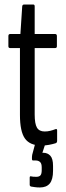

<svg xmlns="http://www.w3.org/2000/svg" viewBox="-20 -636 293 847"><path d="M163 6Q112 6 90 -25Q68 -56 68 -129V-424H25Q17 -424 17 -432V-477Q17 -486 25 -486H70L78 -608Q79 -616 86 -616H127Q133 -616 133 -608V-486H223Q231 -486 231 -477V-432Q231 -424 223 -424H133V-131Q133 -90 143 -73Q153 -56 177 -56Q190 -56 202 -59Q214 -62 224 -66Q232 -69 232 -61V-15Q232 -6 225 -4Q212 0 196 3Q180 6 163 6ZM156 191Q143 191 133.5 189.5Q124 188 117 187Q111 185 111 179V148Q111 140 117 142Q121 143 126.5 143.5Q132 144 140 144Q153 144 158.5 137.5Q164 131 164 115V102Q164 85 156.5 78.5Q149 72 138 72H126Q121 72 121 65Q121 61 121 56Q121 51 122 47L141 -24Q143 -29 148 -29H181Q187 -29 186 -20L167 38H171Q190 38 202 51Q214 64 214 96V117Q214 156 199.5 173.5Q185 191 156 191Z"/></svg>

Font: Sofia Sans Extra Condensed
Style: Regular
Weight: 400
Designer: Botio Nikoltchev, Ani Petrova
Foundry: lettersoup
Version: Version 4.101